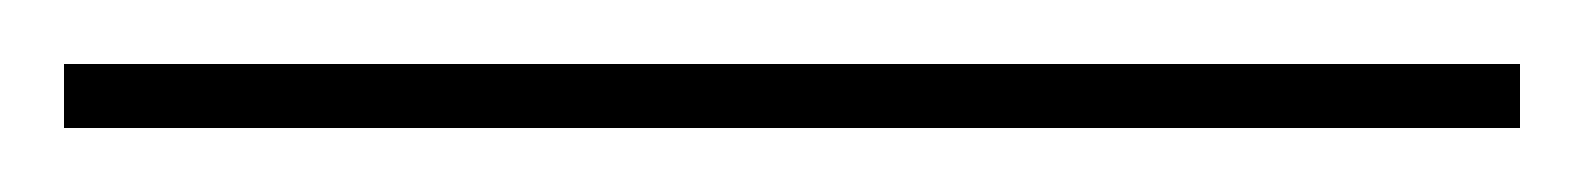

<svg xmlns="http://www.w3.org/2000/svg" viewBox="-22 10 495 60"><path d="M-2 30H453V50H-2Z"/></svg>

Font: Albert Sans Thin
Style: Regular
Weight: 250
Designer: Andreas Rasmussen
Foundry: a.Foundry
Version: Version 1.025